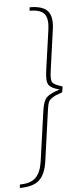

<svg xmlns="http://www.w3.org/2000/svg" viewBox="-81 -802 438 1000"><g transform="rotate(-5 138.5 -301.5)"><path d="M112 -750 114 -768Q183 -768 208.5 -738Q234 -708 224 -641L194 -426Q188 -381 196.5 -368.5Q205 -356 241 -345Q243 -344 245 -343.5Q247 -343 249 -342L244 -312Q218 -303 210 -299.5Q202 -296 188.5 -287Q175 -278 170.5 -265.5Q166 -253 163 -232L125 40Q115 107 82.5 136Q50 165 -19 165L-17 147Q40 147 66.5 120Q93 93 101 38L138 -224Q145 -275 162.5 -293Q180 -311 232 -328Q187 -339 175 -359Q163 -379 172 -438L201 -643Q209 -699 190 -724.5Q171 -750 112 -750Z"/></g></svg>

Font: Exo 2.0 Thin
Style: Italic
Weight: 250
Italic angle: -8°
Designer: Natanael Gama
Version: Version 1.001;PS 001.001;hotconv 1.0.70;makeotf.lib2.5.58329